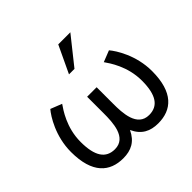

<svg xmlns="http://www.w3.org/2000/svg" viewBox="-189 -994 1213 1213"><g transform="rotate(-45 418.0 -387.0)"><path d="M443 -605 588 -787H480L394 -605ZM375 -424V-277C375 -194 371 -65 265 -65C185 -65 144 -123 144 -251C144 -380 210 -472 232 -504L156 -534C126 -499 56 -390 56 -249C56 -58 142 13 262 13C332 13 385 -13 418 -84C450 -13 504 13 574 13C694 13 780 -58 780 -249C780 -390 710 -499 680 -534L604 -504C626 -472 692 -380 692 -251C692 -123 651 -65 571 -65C464 -65 460 -195 460 -277V-424Z"/></g></svg>

Font: Repo
Style: Regular
Weight: 400
Designer: Stefan Peev
Foundry: Context Ltd
Version: Version 0.000